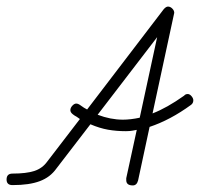

<svg xmlns="http://www.w3.org/2000/svg" viewBox="-20 -571 608 584"><path d="M202 -223Q194 -229 194 -236Q194 -243 200 -249.5Q206 -256 212 -256Q218 -256 226.5 -249.5Q235 -243 245 -238L478 -543Q485 -551 491 -551Q498 -551 504 -545Q510 -539 510 -532L444 -226Q488 -243 540 -280Q544 -285 551 -285Q557 -285 562.5 -278.5Q568 -272 568 -266Q568 -257 561 -252Q498 -206 435 -185L400 -22Q396 -7 384 -7Q364 -7 364 -23Q364 -28 364 -29L396 -176Q381 -173 374.5 -172.5Q368 -172 363 -172Q334 -172 308.5 -176.5Q283 -181 255 -193L152 -59Q142 -45 129.5 -35.5Q117 -26 101 -20Q85 -14 64.5 -11Q44 -8 18 -8Q0 -8 0 -25Q0 -43 18 -43Q60 -43 84.5 -51Q109 -59 124 -80L223 -209L213 -216Q207 -219 202 -223ZM277 -222Q316 -207 354 -207Q365 -207 378 -208.5Q391 -210 405 -213L458 -458Z"/></svg>

Font: Gruenewald VA
Style: Regular
Weight: 400
Designer: Peter Wiegel
Foundry: Peter Wiegel, nach dem Schriftentwurf von Dr. H. Gr¸newald
Version: Version 0.007